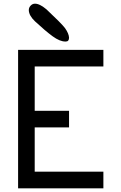

<svg xmlns="http://www.w3.org/2000/svg" viewBox="-20 -1020 658 1040"><path d="M334 -795Q304 -795 265 -823.5Q226 -852 170 -904Q137 -935 136 -965Q136 -979 146 -989.5Q156 -1000 169 -1000H170Q183 -1000 198.5 -992Q214 -984 223 -976L232 -969Q311 -895 332 -868Q353 -838 354 -816Q354 -795 336 -795ZM78 0V-750H540V-660H168V-420H354V-330H168V-90H540V0Z"/></svg>

Font: Hermit
Style: Regular
Weight: 400
Designer: Pablo Caro
Version: Version 2.000;PS 002.000;hotconv 1.0.88;makeotf.lib2.5.64775